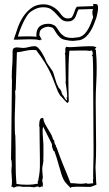

<svg xmlns="http://www.w3.org/2000/svg" viewBox="-20 -950 556 977"><path d="M184 -764Q184 -766 182 -768Q180 -770 180 -771L181 -778Q181 -797 196.5 -805.5Q212 -814 226 -814Q230 -814 238 -812L241 -811Q249 -810 254.5 -801Q260 -792 267 -781Q274 -770 284.5 -760Q295 -750 312 -747Q327 -744 334.5 -743Q342 -742 350 -742Q354 -742 358.5 -742.5Q363 -743 371 -744L388 -746Q406 -752 418.5 -764Q431 -776 440.5 -791.5Q450 -807 457 -824.5Q464 -842 470 -859L471 -862Q473 -870 476 -884.5Q479 -899 479 -910Q479 -927 471 -929L456 -930Q454 -930 454 -927Q454 -925 454.5 -923Q455 -921 455 -919L372 -916Q366 -911 362.5 -901Q359 -891 355.5 -881.5Q352 -872 347 -864.5Q342 -857 333 -857H332Q330 -857 328.5 -856.5Q327 -856 325 -856Q311 -857 302 -864.5Q293 -872 285 -884Q269 -905 247 -916.5Q225 -928 202 -928Q165 -928 140 -909.5Q115 -891 98 -865Q81 -839 70.5 -809.5Q60 -780 53 -758L50 -748H61Q75 -748 91.5 -749Q108 -750 128 -750Q142 -750 154.5 -749.5Q167 -749 174 -747L186 -745L185 -749L193 -747ZM201 -913Q227 -913 242 -901.5Q257 -890 268.5 -876.5Q280 -863 292 -852Q304 -841 324 -841Q341 -841 350 -847.5Q359 -854 363.5 -863Q368 -872 371 -882.5Q374 -893 380 -902L453 -904V-902Q450 -897 450 -887Q450 -880 452 -870L454 -862L442 -830Q433 -807 418.5 -787Q404 -767 383 -761H385L349 -757Q320 -757 306 -766Q292 -775 283.5 -787Q275 -799 267.5 -810.5Q260 -822 244 -826H245Q239 -829 226 -829Q217 -829 206.5 -827Q196 -825 186.5 -819Q177 -813 171 -801Q165 -789 165 -769Q165 -764 166 -763Q157 -764 146 -764.5Q135 -765 124 -765Q108 -765 94 -764.5Q80 -764 71 -764Q75 -779 82 -797.5Q89 -816 97.5 -834Q106 -852 115.5 -867Q125 -882 133 -888Q147 -899 164 -906Q181 -913 201 -913ZM245 -203Q251 -181 255 -181Q256 -181 256 -182L266 -154Q279 -112 285.5 -88Q292 -64 297.5 -49.5Q303 -35 310.5 -25Q318 -15 334 1Q335 3 336.5 4Q338 5 338 7L343 2Q351 1 360 0.5Q369 0 378 0Q391 0 403 0.5Q415 1 428 1H441Q453 -3 459 -5.5Q465 -8 467.5 -9Q470 -10 470.5 -10.5Q471 -11 471 -11Q469 -17 468.5 -43Q468 -69 466 -98Q468 -127 468.5 -154.5Q469 -182 469 -211Q469 -268 468 -322.5Q467 -377 467 -434Q467 -479 469.5 -522Q472 -565 472 -610Q472 -630 471 -650Q470 -670 468 -690Q469 -691 469 -692Q469 -694 466.5 -696Q464 -698 464 -701Q464 -702 466 -704.5Q468 -707 469 -707L470 -710Q455 -715 449 -715L448 -714Q447 -714 445 -714.5Q443 -715 441 -715Q421 -715 406.5 -714Q392 -713 380.5 -712.5Q369 -712 358.5 -711Q348 -710 336 -710Q331 -710 326.5 -710.5Q322 -711 317 -712Q311 -705 312.5 -694Q314 -683 310 -678Q312 -670 312 -669Q312 -670 312.5 -649Q313 -628 313.5 -602Q314 -576 314.5 -554.5Q315 -533 315 -534L313 -537Q316 -513 318 -500.5Q320 -488 320.5 -480.5Q321 -473 321.5 -468Q322 -463 322 -454L320 -456Q319 -455 319 -452Q319 -450 320 -447.5Q321 -445 321 -443Q321 -440 318 -439Q311 -447 307.5 -454.5Q304 -462 296 -470Q297 -471 298 -471L294 -475Q294 -487 285 -496Q276 -505 273 -516Q270 -519 267 -529Q264 -539 260 -551Q256 -563 253 -574Q250 -585 247 -589Q238 -603 227.5 -617Q217 -631 213 -642Q212 -646 206.5 -657.5Q201 -669 193 -682Q185 -695 175.5 -705Q166 -715 157 -715Q141 -715 126 -710.5Q111 -706 97 -706Q89 -706 81 -707.5Q73 -709 67 -709Q57 -709 50.5 -705Q44 -701 44 -687V-661Q44 -637 42 -612.5Q40 -588 40 -564V-554Q40 -546 41 -544Q41 -542 40.5 -510.5Q40 -479 39.5 -433.5Q39 -388 38.5 -335.5Q38 -283 37.5 -239Q37 -195 36.5 -166.5Q36 -138 36 -140Q40 -131 40 -111Q40 -103 39 -96Q38 -89 38 -81Q38 -69 39.5 -54.5Q41 -40 41 -26Q41 -10 38 -1Q38 1 40 1Q43 1 43 0L50 5L62 0Q67 -2 72 -1.5Q77 -1 82 -2Q93 2 109 0.5Q125 -1 154 3Q167 -1 174 -1Q176 -1 177.5 1Q179 3 182 3Q187 3 193 -3L196 3Q198 -7 198 -7V-15Q198 -21 196.5 -23.5Q195 -26 195 -32Q195 -36 198 -48Q195 -78 195 -91Q195 -99 198 -113Q201 -127 201 -136Q201 -139 200 -140Q201 -143 201 -152V-209Q201 -212 200.5 -221.5Q200 -231 199 -242Q198 -253 197.5 -263.5Q197 -274 197 -278V-289Q197 -299 200 -305L244 -217ZM449 -17Q444 -17 439 -16Q434 -15 429 -15Q422 -15 419 -18Q407 -15 393 -15Q379 -15 366 -16.5Q353 -18 339 -18Q328 -47 319 -68.5Q310 -90 302 -109.5Q294 -129 286 -150Q278 -171 268 -200Q263 -202 264.5 -206.5Q266 -211 261 -214L256 -227Q257 -228 257 -231Q257 -234 254 -236.5Q251 -239 249 -244Q245 -259 237.5 -271.5Q230 -284 222.5 -296Q215 -308 208.5 -320.5Q202 -333 200 -349Q199 -349 198 -349.5Q197 -350 196 -350Q189 -350 186 -345.5Q183 -341 181.5 -334.5Q180 -328 180 -321Q180 -314 179 -308L181 -305Q181 -257 182 -220.5Q183 -184 183 -149Q183 -126 183 -103Q183 -80 179 -57L174 -28Q172 -28 171 -25Q171 -23 172.5 -21Q174 -19 174 -16Q147 -10 117 -10Q102 -10 88.5 -11Q75 -12 64 -14Q59 -69 59.5 -134.5Q60 -200 58 -260Q56 -264 55.5 -286Q55 -308 55 -340Q55 -370 56.5 -399Q58 -428 58 -457Q58 -465 57.5 -472.5Q57 -480 57 -488L60 -492Q61 -523 66 -684Q87 -686 107 -691Q127 -696 149 -696Q153 -696 156.5 -695.5Q160 -695 164 -695Q192 -658 209 -630Q226 -602 237 -578Q248 -554 256 -531.5Q264 -509 275 -483L286 -464Q287 -464 292.5 -458Q298 -452 304 -445Q310 -438 316 -432Q322 -426 324 -426L330 -434Q329 -463 328.5 -491.5Q328 -520 328 -549Q328 -585 329 -621Q330 -657 333 -692Q347 -692 361 -692.5Q375 -693 389 -693H411Q417 -693 423 -692.5Q429 -692 435 -691Q440 -692 443 -692.5Q446 -693 448 -693Q452 -685 452 -676V-672L447 -670L452 -661Q453 -640 453.5 -618.5Q454 -597 454 -576Q454 -562 454 -528Q454 -494 454.5 -451Q455 -408 455 -360.5Q455 -313 455.5 -271.5Q456 -230 456 -200Q456 -170 456 -161Q456 -138 455 -115Q454 -92 454 -69V-54Q454 -42 455 -39H453L454 -17ZM263 -161 266 -154Q265 -157 263 -161Z"/></svg>

Font: Londrina Sketch
Style: Regular
Weight: 400
Designer: Marcelo Magalhaes
Foundry: Marcelo Magalhães
Version: Version 1.002